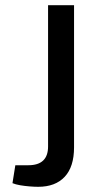

<svg xmlns="http://www.w3.org/2000/svg" viewBox="-20 -710 386 739"><path d="M265 -690V-143Q265 -68 229 -29.5Q193 9 127 9Q113 9 94 7.5Q75 6 57.5 3Q40 0 28 -5L39 -74H89Q165 -74 165 -146V-690Z"/></svg>

Font: Exo 2 Medium
Style: Regular
Weight: 500
Designer: Natanael Gama
Foundry: Natanael Gama
Version: Version 2.010